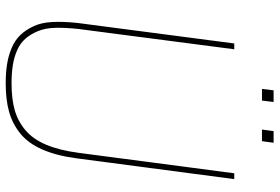

<svg xmlns="http://www.w3.org/2000/svg" viewBox="-170 -784 961 660"><g transform="rotate(90 310.0 -454.5)"><path d="M267.1 5.9Q230.5 5.9 201.2 1.2Q171.9 -3.4 145.3 -14.6Q118.7 -25.9 101.1 -44.2Q83.5 -62.5 70.8 -89.6Q58.1 -116.7 56.2 -153.6Q54.2 -190.4 59.1 -238.8L129.9 -779.8H149.9L80.1 -244.1Q75.2 -198.7 76.2 -164.1Q77.1 -129.4 87.9 -104Q98.6 -78.6 114 -61.3Q129.4 -43.9 153.3 -33.4Q177.2 -22.9 204.6 -18.6Q231.9 -14.2 267.1 -14.2Q319.8 -14.2 358.2 -24.9Q396.5 -35.6 427.5 -61.5Q458.5 -87.4 477.8 -132.8Q497.1 -178.2 505.9 -245.1L576.2 -779.8H596.2L524.9 -238.8Q515.6 -168 494.1 -119.4Q472.7 -70.8 438.7 -43.7Q404.8 -16.6 363.5 -5.4Q322.3 5.9 267.1 5.9ZM331.1 -915 326.2 -875H286.1L291 -915ZM471.2 -915 465.8 -875H425.8L431.2 -915Z"/></g></svg>

Font: Cooper Hewitt
Style: Thin Italic
Weight: 702
Designer: Village Type and Design LLC
Foundry: Cooper Hewitt Smithsonian Design Museum
Version: 1.000